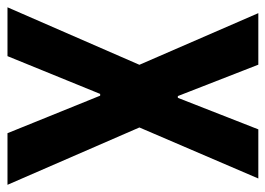

<svg xmlns="http://www.w3.org/2000/svg" viewBox="-124 -606 727 526"><g transform="rotate(90 240.0 -343.5)"><path d="M-2.5 0 155 -361.4 13.5 -687.2H154.7L240.7 -466.7H245.5L331.9 -687.2H466.5L326.7 -361.4L483.8 0H342.4L239.6 -253.9H234.8L131.3 0Z"/></g></svg>

Font: Archivo SemiBold ExtraCondensed
Style: Regular
Weight: 600
Width: 2
Version: Version 2.001